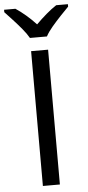

<svg xmlns="http://www.w3.org/2000/svg" viewBox="-88 -979 462 1013"><g transform="rotate(-5 143.0 -472.0)"><path d="M97 0V-714H187V0ZM97 -784Q84 -807 62 -833.5Q40 -860 16 -886Q-8 -912 -26 -931V-944H34Q60 -927 88 -903Q116 -879 141 -852Q168 -879 196 -903Q224 -927 250 -944H312V-931Q293 -912 268.5 -886Q244 -860 221.5 -833.5Q199 -807 187 -784Z"/></g></svg>

Font: Noto IKEA Arabic
Style: Regular
Weight: 400
Designer: Monotype Design Team
Foundry: Monotype Imaging Inc.
Version: Version 1.200